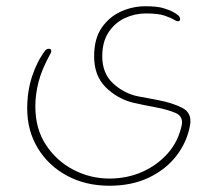

<svg xmlns="http://www.w3.org/2000/svg" viewBox="-20 -380 690 614"><path d="M330 214Q254 214 194.5 182Q135 150 101 94Q67 38 67 -33Q67 -89 83 -137Q99 -185 125 -219Q130 -224 136 -224Q144 -224 144 -217Q144 -216 143.5 -213Q143 -210 141 -208Q113 -157 103 -117Q93 -77 93 -40Q93 32 127 83.5Q161 135 215 163Q269 191 330 191Q386 191 434 170Q482 149 516 111Q550 73 561 21Q567 -8 541 -19Q515 -30 477 -37Q460 -40 441 -44Q422 -48 404 -52Q354 -65 317.5 -101.5Q281 -138 281 -200Q281 -256 305 -291Q329 -326 366.5 -343Q404 -360 445 -360Q481 -360 500.5 -354.5Q520 -349 533 -342Q541 -338 548.5 -332Q556 -326 556 -319Q556 -312 549 -312Q545 -312 540 -315Q527 -323 506.5 -330Q486 -337 446 -337Q411 -337 379 -322Q347 -307 327 -276.5Q307 -246 307 -200Q307 -145 342 -113Q377 -81 421 -72Q438 -69 453.5 -66Q469 -63 485 -60Q532 -51 563 -35Q594 -19 588 19Q579 72 545.5 116.5Q512 161 457 187.5Q402 214 330 214Z"/></svg>

Font: Zain ExtraLight
Style: Regular
Weight: 200
Designer: Zain,Boutros
Foundry: Mobile Telecommunications Company (Zain), 2024
Version: Version 1.51; ttfautohint (v1.8.4)